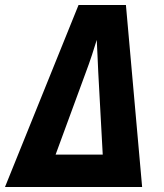

<svg xmlns="http://www.w3.org/2000/svg" viewBox="-39 -750 659 770"><path d="M-19 0 276 -730H466L531 0ZM184 -130H373L355 -461Q354 -491 352 -528.5Q350 -566 349 -590Q342 -566 329.5 -528.5Q317 -491 306 -462Z"/></svg>

Font: JetBrains Mono ExtraBold
Style: Italic
Weight: 800
Italic angle: -9°
Monospace: yes
Designer: Philipp Nurullin, Konstantin Bulenkov
Foundry: JetBrains
Version: Version 2.305; ttfautohint (v1.8.4.7-5d5b)